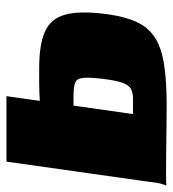

<svg xmlns="http://www.w3.org/2000/svg" viewBox="10 -452 549 610"><g transform="rotate(90 285.0 -147.5)"><path d="M286 107 301 1Q284 2 272.5 2.5Q261 3 250.5 3Q240 3 227.5 3Q215 3 195 3Q122 3 80.5 -15.5Q39 -34 26.5 -81.5Q14 -129 26 -216Q34 -272 51 -308Q68 -344 99.5 -364.5Q131 -385 183.5 -393.5Q236 -402 314 -402Q342 -402 382 -401.5Q422 -401 462.5 -400.5Q503 -400 533 -400Q563 -400 570 -401Q563 -384 560.5 -365Q558 -346 555 -324L494 107ZM289 -106Q292 -106 295.5 -106Q299 -106 302.5 -106Q306 -106 309.5 -106Q313 -106 316 -106L343 -295Q330 -295 318 -295Q306 -295 293 -295Q275 -295 263 -288.5Q251 -282 243.5 -261.5Q236 -241 231 -199Q226 -156 228 -136Q230 -116 244 -111Q258 -106 289 -106Z"/></g></svg>

Font: Genos Thin Black
Style: Italic
Weight: 900
Italic angle: -8°
Version: Version 1.010